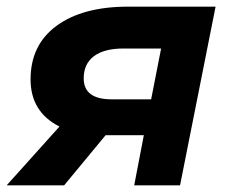

<svg xmlns="http://www.w3.org/2000/svg" viewBox="-41 -558 690 578"><path d="M363 0 392 -151H277L152 0H-21L138 -177Q51 -221 51 -319Q51 -423 129.5 -480.5Q208 -538 345 -538H608L501 0ZM414 -259 444 -412H331Q273 -412 242 -389Q211 -366 211 -322Q211 -259 295 -259Z"/></svg>

Font: Montserrat
Style: Bold Italic
Weight: 700
Italic angle: -11.3°
Designer: Julieta Ulanovsky
Foundry: Julieta Ulanovsky
Version: Version 9.000; ttfautohint (v1.8.4.7-5d5b)